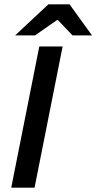

<svg xmlns="http://www.w3.org/2000/svg" viewBox="-20 -869 446 889"><path d="M32 0 162 -654H270L140 0ZM50 -705 204 -849H302L406 -705H316L248 -776H244L142 -705Z"/></svg>

Font: Source Sans 3 SemiBold
Style: Italic
Weight: 600
Italic angle: -11°
Designer: Paul D. Hunt
Foundry: Adobe
Version: Version 3.046;hotconv 1.0.118;makeotfexe 2.5.65603